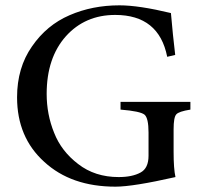

<svg xmlns="http://www.w3.org/2000/svg" viewBox="-20 -685 757 720"><path d="M694 -303V-274Q650 -267 641 -256Q631 -245 631 -200V-116Q631 -52 638 -21Q479 15 413 15Q247 15 146 -78Q44 -170 44 -320Q44 -431 100 -511Q155 -591 241 -628Q326 -665 428 -665Q501 -665 621 -636Q628 -554 637 -479L607 -472Q576 -629 412 -629Q299 -629 227 -549Q155 -468 155 -333Q155 -256 183 -187Q210 -118 273 -70Q336 -21 425 -21Q476 -21 507 -38Q537 -54 537 -101V-188Q537 -242 522 -255Q506 -268 432 -274V-303Z"/></svg>

Font: Shafarik
Style: Regular
Weight: 400
Version: Version 1.001; ttfautohint (v1.8.4.7-5d5b)